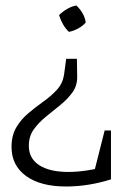

<svg xmlns="http://www.w3.org/2000/svg" viewBox="-20 -505 459 699"><path d="M221 174Q127 174 74.5 135.5Q22 97 22 30Q22 -12 39.5 -41.5Q57 -71 84 -93.5Q111 -116 139 -136Q167 -156 187.5 -178.5Q208 -201 213 -232L221 -291H260L261 -228Q262 -194 244 -169Q226 -144 200 -123Q174 -102 147.5 -80.5Q121 -59 103 -34Q85 -9 85 26Q85 72 123 96.5Q161 121 229 121Q291 121 370 100L384 148Q343 161 301.5 167.5Q260 174 221 174ZM316 148 361 -30H384V148ZM231 -389Q219 -400 210 -415.5Q201 -431 195 -450Q208 -463 224.5 -472.5Q241 -482 258 -485Q272 -472 281 -456Q290 -440 292 -423Q281 -410 264 -401Q247 -392 231 -389Z"/></svg>

Font: Piazzolla 24pt Light
Style: Regular
Weight: 300
Designer: Juan Pablo del Peral
Foundry: Huerta Tipografica
Version: Version 2.005